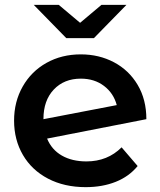

<svg xmlns="http://www.w3.org/2000/svg" viewBox="-20 -764 661 791"><path d="M481 -157 547 -80Q512 -37 457 -15Q402 7 333 7Q245 7 178 -28Q111 -63 74.5 -125.5Q38 -188 38 -267Q38 -345 73.5 -407.5Q109 -470 171.5 -505Q234 -540 313 -540Q388 -540 449.5 -507.5Q511 -475 547 -414.5Q583 -354 583 -273L174 -193Q193 -147 235 -123Q277 -99 336 -99Q423 -99 481 -157ZM159 -274V-273L461 -331Q448 -380 408.5 -410Q369 -440 313 -440Q244 -440 201.5 -395Q159 -350 159 -274ZM501 -744 367 -607H253L119 -744H222L310 -670L398 -744Z"/></svg>

Font: Montserrat Alternates SemiBold
Style: Regular
Weight: 600
Designer: Julieta Ulanovsky
Foundry: Julieta Ulanovsky
Version: Version 7.200